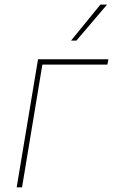

<svg xmlns="http://www.w3.org/2000/svg" viewBox="-20 -798 495 818"><path d="M441.8 -545.5 437.5 -522.7H160.5L73.9 0H51.1L142 -545.5ZM282.7 -625 407.7 -778.4H436.1L305.4 -625Z"/></svg>

Font: Inter UI Thin
Style: Italic
Weight: 100
Italic angle: -9.39999°
Designer: Rasmus Andersson
Foundry: rsms
Version: 3.2;8d6f07862